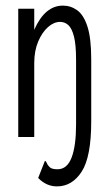

<svg xmlns="http://www.w3.org/2000/svg" viewBox="-20 -488 390 684"><path d="M183 176Q145 176 116 146L140 85Q144 86 147 93.5Q150 101 157.5 108Q165 115 185 115Q219 115 235 73.5Q251 32 251 -45V-275Q251 -329 243.5 -358Q236 -387 223.5 -398.5Q211 -410 194 -410Q172 -410 151 -391.5Q130 -373 116 -340Q102 -307 102 -263V0H45V-457H102V-382Q140 -468 204 -468Q232 -468 255 -451.5Q278 -435 291.5 -393.5Q305 -352 305 -277V-56Q305 71 271 123.5Q237 176 183 176Z"/></svg>

Font: Inconsolata ExtraCondensed
Style: Regular
Weight: 400
Width: 2
Monospace: yes
Designer: Raph Levien, Cyreal, Brenton Simpson
Foundry: Raph Levien, Cyreal, Google
Version: Version 3.000; ttfautohint (v1.8.2.53-6de2)